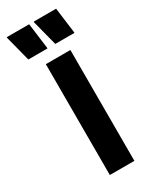

<svg xmlns="http://www.w3.org/2000/svg" viewBox="-233 -723 605 765"><g transform="rotate(-30 69.0 -340.5)"><path d="M29 0V-510H142V0ZM-22 -561 -52 -677V-681H51L66 -565V-561ZM102 -561 72 -677V-681H175L190 -565V-561Z"/></g></svg>

Font: Saira Ultra Condensed ExtraBold
Style: Regular
Weight: 800
Width: 1
Designer: Hector Gatti with collaboration of the Omnibus-Type team
Foundry: Omnibus-Type
Version: Version 1.001; ttfautohint (v1.8)